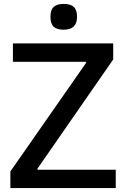

<svg xmlns="http://www.w3.org/2000/svg" viewBox="-20 -962 645 982"><path d="M33 -85 420 -640V-646H46V-740H559V-658L172 -100V-94H572V0H33ZM306 -810Q271 -810 254.5 -825.5Q238 -841 238 -876Q238 -911 254.5 -926.5Q271 -942 306 -942Q341 -942 357.5 -926.5Q374 -911 374 -876Q374 -810 306 -810Z"/></svg>

Font: EncodeSans
Style: Medium
Weight: 500
Designer: Pablo Impallari, Andres Torresi
Foundry: Pablo Impallari, Andres Torresi
Version: Version 1.000; ttfautohint (v1.4.1)